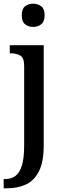

<svg xmlns="http://www.w3.org/2000/svg" viewBox="-31 -781 347 1041"><path d="M149 -635Q123 -635 105 -649.5Q87 -664 87 -698Q87 -733 105 -747Q123 -761 149 -761Q174 -761 192.5 -747Q211 -733 211 -698Q211 -664 192.5 -649.5Q174 -635 149 -635ZM-11 240V190H-5Q29 190 52 173.5Q75 157 87.5 117Q100 77 100 7V-424Q100 -468 78.5 -480Q57 -492 26 -492H22V-536H206V8Q206 97 180 148Q154 199 109 219.5Q64 240 5 240Z"/></svg>

Font: Noto Serif Sinhala SemiCondensed Medium
Style: Regular
Weight: 500
Width: 4
Designer: Jelle Bosma - Monotype Design Team
Foundry: Monotype Imaging Inc.
Version: Version 2.007; ttfautohint (v1.8.4.7-5d5b)